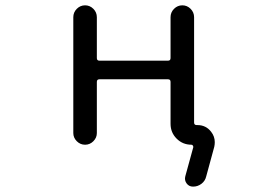

<svg xmlns="http://www.w3.org/2000/svg" viewBox="-20 -567 1040 725"><path d="M355.5 -267.6Q345.7 -267.6 345.7 -257.8V-64.5Q345.7 -46.9 332.5 -33.7Q319.3 -20.5 301.3 -20.5Q283.2 -20.5 270 -33.7Q256.8 -46.9 256.8 -64.5V-502Q256.8 -520.5 270 -533.7Q283.2 -546.9 301.3 -546.9Q319.3 -546.9 332.5 -533.7Q345.7 -520.5 345.7 -502V-347.7Q345.7 -337.9 355.5 -337.9H614.3Q624 -337.9 624 -347.7V-502Q624 -520.5 637.2 -533.7Q650.4 -546.9 668.5 -546.9Q686.5 -546.9 699.7 -533.7Q712.9 -520.5 712.9 -502V-104.5Q712.9 -94.7 722.7 -94.7H725.6Q757.8 -94.7 777.3 -69.3Q791 -51.8 791 -30.3Q791 -21.5 789.1 -12.7L758.8 98.6Q754.9 116.2 740.7 127Q726.6 137.7 709 137.7Q693.4 137.7 684.6 125.5Q675.8 113.3 679.7 98.6L710 -11.7Q710 -14.6 708 -17.6Q706.1 -20.5 703.1 -20.5Q669.9 -20.5 647 -43.5Q624 -66.4 624 -99.6V-257.8Q624 -267.6 614.3 -267.6Z"/></svg>

Font: Rounded-X Mgen+ 1mn regular
Style: Regular
Weight: 400
Designer: [Source Han Sans]
Ryoko NISHIZUKA  (kana & ideographs); Paul D. Hunt (Latin, Greek & Cyrillic); Wenlong ZHANG  (bopomofo
Version: Version 1.059.20150602